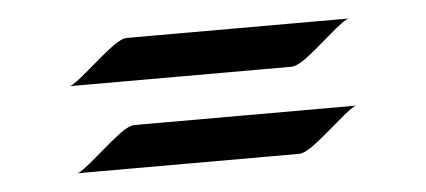

<svg xmlns="http://www.w3.org/2000/svg" viewBox="-29 -415 656 296"><g transform="rotate(-5 298.5 -267.5)"><path d="M518.1 -367.7Q512.2 -367.2 486.1 -344.5Q460 -321.8 446 -311.5Q432.1 -301.3 423.3 -301.3H80.6Q86.4 -301.8 112.5 -324.5Q138.7 -347.2 152.6 -357.4Q166.5 -367.7 175.3 -367.7ZM518.1 -232.9Q512.2 -232.4 486.1 -209.7Q460 -187 446 -176.8Q432.1 -166.5 423.3 -166.5H80.6Q86.4 -167 112.5 -189.7Q138.7 -212.4 152.6 -222.7Q166.5 -232.9 175.3 -232.9Z"/></g></svg>

Font: Fondamento
Style: Regular
Weight: 400
Version: Version 1.000